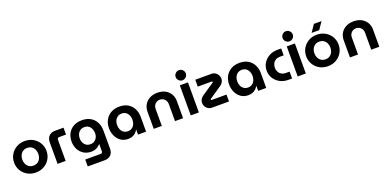

<svg xmlns="http://www.w3.org/2000/svg" viewBox="-0 -1801 6206 3062"><g transform="rotate(-20 3102.5 -270.0)"><path d="M310 12Q231 12 169 -23.5Q107 -59 71 -119.5Q35 -180 35 -255Q35 -330 71 -390.5Q107 -451 169 -486.5Q231 -522 310 -522Q389 -522 451 -486.5Q513 -451 549 -390.5Q585 -330 585 -255Q585 -180 549 -119.5Q513 -59 451 -23.5Q389 12 310 12ZM310 -105Q352 -105 382.5 -125Q413 -145 429.5 -179Q446 -213 446 -255Q446 -297 429.5 -331Q413 -365 382.5 -385Q352 -405 310 -405Q268 -405 237.5 -385Q207 -365 190.5 -331Q174 -297 174 -255Q174 -213 190.5 -179Q207 -145 237.5 -125Q268 -105 310 -105Z M680 0V-365Q680 -433 718.5 -471.5Q757 -510 825 -510H966V-393H849Q836 -393 826.5 -384Q817 -375 817 -361V0Z M1118 203V86H1380Q1394 86 1403 76.5Q1412 67 1412 54V-71H1411Q1388 -45 1364 -29Q1340 -13 1312.5 -5.5Q1285 2 1252 2Q1184 2 1129.5 -30.5Q1075 -63 1043 -122Q1011 -181 1011 -259Q1011 -333 1042.5 -392.5Q1074 -452 1134 -487Q1194 -522 1280 -522Q1363 -522 1423 -488Q1483 -454 1516 -392Q1549 -330 1549 -245V58Q1549 125 1510.5 164Q1472 203 1404 203ZM1280 -115Q1321 -115 1350 -134Q1379 -153 1394.5 -184.5Q1410 -216 1410 -255Q1410 -297 1394.5 -331Q1379 -365 1350 -385Q1321 -405 1280 -405Q1240 -405 1210.5 -385.5Q1181 -366 1165.5 -333Q1150 -300 1150 -259Q1150 -219 1165.5 -186.5Q1181 -154 1210.5 -134.5Q1240 -115 1280 -115Z M1875 12Q1805 12 1753 -24Q1701 -60 1672.5 -120.5Q1644 -181 1644 -254Q1644 -329 1676.5 -390Q1709 -451 1770 -486.5Q1831 -522 1916 -522Q2002 -522 2061 -486Q2120 -450 2151 -389Q2182 -328 2182 -254V0H2045V-85H2043Q2028 -58 2005.5 -36Q1983 -14 1951 -1Q1919 12 1875 12ZM1914 -105Q1954 -105 1983 -125Q2012 -145 2027.5 -179.5Q2043 -214 2043 -256Q2043 -298 2027.5 -331.5Q2012 -365 1983 -385Q1954 -405 1914 -405Q1873 -405 1843.5 -385Q1814 -365 1798.5 -331.5Q1783 -298 1783 -256Q1783 -214 1798.5 -179.5Q1814 -145 1843.5 -125Q1873 -105 1914 -105Z M2312 0V-293Q2312 -356 2341.5 -408Q2371 -460 2427 -491Q2483 -522 2561 -522Q2640 -522 2695.5 -491Q2751 -460 2780.5 -408Q2810 -356 2810 -293V0H2673V-293Q2673 -324 2658 -349.5Q2643 -375 2617.5 -390Q2592 -405 2561 -405Q2530 -405 2504.5 -390Q2479 -375 2464 -349.5Q2449 -324 2449 -293V0Z M2940 0V-510H3078V0ZM3009 -571Q2974 -571 2948.5 -596.5Q2923 -622 2923 -657Q2923 -692 2948.5 -717.5Q2974 -743 3009 -743Q3044 -743 3069.5 -717.5Q3095 -692 3095 -657Q3095 -622 3069.5 -596.5Q3044 -571 3009 -571Z M3298 0Q3264 0 3237 -17Q3210 -34 3193.5 -62.5Q3177 -91 3177 -126Q3177 -158 3193.5 -185Q3210 -212 3236 -230L3445 -371Q3449 -373 3450 -376Q3451 -379 3451 -381Q3451 -386 3447.5 -389.5Q3444 -393 3439 -393H3202V-510H3479Q3513 -510 3540 -493Q3567 -476 3583.5 -447.5Q3600 -419 3600 -384Q3600 -352 3583.5 -325Q3567 -298 3541 -280L3332 -139Q3329 -137 3327.5 -134Q3326 -131 3326 -129Q3326 -124 3329.5 -120.5Q3333 -117 3338 -117H3589V0Z M3914 12Q3844 12 3792 -24Q3740 -60 3711.5 -120.5Q3683 -181 3683 -254Q3683 -329 3715.5 -390Q3748 -451 3809 -486.5Q3870 -522 3955 -522Q4041 -522 4100 -486Q4159 -450 4190 -389Q4221 -328 4221 -254V0H4084V-85H4082Q4067 -58 4044.5 -36Q4022 -14 3990 -1Q3958 12 3914 12ZM3953 -105Q3993 -105 4022 -125Q4051 -145 4066.5 -179.5Q4082 -214 4082 -256Q4082 -298 4066.5 -331.5Q4051 -365 4022 -385Q3993 -405 3953 -405Q3912 -405 3882.5 -385Q3853 -365 3837.5 -331.5Q3822 -298 3822 -256Q3822 -214 3837.5 -179.5Q3853 -145 3882.5 -125Q3912 -105 3953 -105Z M4596 0Q4517 0 4455 -34Q4393 -68 4357 -125.5Q4321 -183 4321 -255Q4321 -327 4357 -384.5Q4393 -442 4455 -476Q4517 -510 4596 -510H4660V-393H4596Q4554 -393 4523.5 -375Q4493 -357 4476.5 -325.5Q4460 -294 4460 -255Q4460 -216 4476.5 -184.5Q4493 -153 4523.5 -135Q4554 -117 4596 -117H4660V0Z M4755 0V-510H4893V0ZM4824 -571Q4789 -571 4763.5 -596.5Q4738 -622 4738 -657Q4738 -692 4763.5 -717.5Q4789 -743 4824 -743Q4859 -743 4884.5 -717.5Q4910 -692 4910 -657Q4910 -622 4884.5 -596.5Q4859 -571 4824 -571Z M5267 12Q5188 12 5126 -23.5Q5064 -59 5028 -119.5Q4992 -180 4992 -255Q4992 -330 5028 -390.5Q5064 -451 5126 -486.5Q5188 -522 5267 -522Q5346 -522 5408 -486.5Q5470 -451 5506 -390.5Q5542 -330 5542 -255Q5542 -180 5506 -119.5Q5470 -59 5408 -23.5Q5346 12 5267 12ZM5267 -105Q5309 -105 5339.5 -125Q5370 -145 5386.5 -179Q5403 -213 5403 -255Q5403 -297 5386.5 -331Q5370 -365 5339.5 -385Q5309 -405 5267 -405Q5225 -405 5194.5 -385Q5164 -365 5147.5 -331Q5131 -297 5131 -255Q5131 -213 5147.5 -179Q5164 -145 5194.5 -125Q5225 -105 5267 -105ZM5201 -577 5285 -700H5414L5330 -577Z M5642 0V-293Q5642 -356 5671.5 -408Q5701 -460 5757 -491Q5813 -522 5891 -522Q5970 -522 6025.5 -491Q6081 -460 6110.5 -408Q6140 -356 6140 -293V0H6003V-293Q6003 -324 5988 -349.5Q5973 -375 5947.5 -390Q5922 -405 5891 -405Q5860 -405 5834.5 -390Q5809 -375 5794 -349.5Q5779 -324 5779 -293V0Z"/></g></svg>

Font: MuseoModerno Thin SemiBold
Style: Regular
Weight: 600
Version: Version 1.003